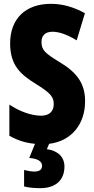

<svg xmlns="http://www.w3.org/2000/svg" viewBox="-20 -744 491 1004"><path d="M317 127C317 77 283 44 225 36L237 8C353 -6 425 -94 425 -215C425 -310 379 -367 292 -419C211 -468 197 -484 197 -526C197 -555 214 -578 254 -578C290 -578 332 -563 381 -533L424 -675C366 -707 307 -724 247 -724C110 -724 33 -643 33 -517C33 -403 86 -355 171 -303C249 -255 261 -234 261 -199C261 -164 240 -139 195 -139C146 -139 84 -160 29 -197V-34C75 -8 118 4 163 8L133 82C174 85 200 98 200 123C200 143 186 153 160 153C145 153 127 150 106 145V231C130 237 158 240 190 240C272 240 317 197 317 127Z"/></svg>

Font: Noto Sans Bengali ExtraCondensed ExtraBold
Style: Regular
Weight: 800
Width: 2
Designer: Joana Ranito - Universal Thirst; Jelle Bosma - Monotype Design Team
Foundry: Universal Thirst ehf.
Version: Version 3.000